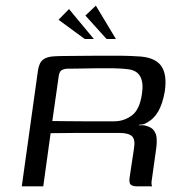

<svg xmlns="http://www.w3.org/2000/svg" viewBox="-20 -659 651 679"><path d="M367 -189Q367 -189 338.5 -189Q310 -189 263 -189Q216 -189 159 -188L133 0H57L114 -408Q118 -437 132 -448Q146 -459 174 -460Q189 -461 214 -461Q239 -461 269 -461.5Q299 -462 330.5 -462Q362 -462 391 -462Q420 -462 443.5 -461Q467 -460 479 -459Q531 -454 551 -424.5Q571 -395 563 -337Q555 -291 539 -264Q523 -237 497 -224Q493 -221 486 -219.5Q479 -218 472 -218V-216Q476 -216 480.5 -216Q485 -216 489 -216Q514 -211 523.5 -198.5Q533 -186 534 -170Q535 -154 533 -138L517 -24Q515 -14 516 -7.5Q517 -1 518 0H465Q451 0 443.5 -5Q436 -10 438 -29L454 -135Q459 -166 446.5 -177.5Q434 -189 400 -189ZM165 -231Q180 -231 210 -230.5Q240 -230 275 -230Q310 -230 340.5 -230Q371 -230 384 -230Q418 -230 446 -250.5Q474 -271 482 -327Q488 -365 476.5 -387.5Q465 -410 434 -414Q413 -417 382 -417.5Q351 -418 318 -417.5Q285 -417 257 -416.5Q229 -416 215 -416Q211 -416 201 -412.5Q191 -409 188 -392ZM280 -521 187 -589 224 -627 312 -521ZM357 -521 282 -604 319 -639 390 -521Z"/></svg>

Font: Genos
Style: Italic
Weight: 400
Italic angle: -8°
Version: Version 1.010